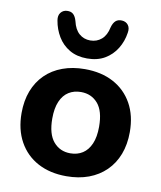

<svg xmlns="http://www.w3.org/2000/svg" viewBox="-85 -824 757 903"><g transform="rotate(10 293.0 -372.5)"><path d="M292.7 10.5Q214.8 10.5 156.8 -20.5Q98.8 -51.5 66.6 -109.4Q34.5 -167.3 34.5 -245.8Q34.5 -304.8 52.5 -351.8Q70.5 -398.8 104.6 -432.3Q138.7 -465.8 186.4 -483.2Q234.2 -500.8 292.7 -500.8Q371.5 -500.8 429.4 -469.8Q487.2 -438.8 519.4 -381.5Q551.5 -324.2 551.5 -245.6Q551.5 -186.6 533.4 -139.2Q515.2 -91.8 481 -58.3Q446.8 -24.8 399.3 -7.1Q351.8 10.5 292.7 10.5ZM292.7 -98.8Q326.3 -98.8 351.4 -114.9Q376.5 -131 390.6 -163.5Q404.8 -196 404.8 -245.4Q404.8 -320.2 373.9 -355.9Q343 -391.5 293.1 -391.5Q260 -391.5 234.8 -375.8Q209.5 -360 195.4 -327.6Q181.2 -295.2 181.2 -245.6Q181.2 -171.5 212.1 -135.1Q243 -98.8 292.7 -98.8ZM293 -551.8Q244 -551.8 208.9 -572.4Q173.8 -593 152.9 -627.8Q132 -662.5 125.2 -703.8Q121.2 -726.8 132.1 -740.8Q143 -754.8 161.5 -756Q181 -757.2 192.1 -746.9Q203.2 -736.5 209 -715.2Q217.8 -676.5 239.9 -657.1Q262 -637.8 293 -637.8Q324 -637.8 346.6 -657.1Q369.2 -676.5 377 -715.2Q382.8 -736.5 394.2 -746.9Q405.8 -757.2 424.5 -756Q443.8 -754.8 454.4 -740.8Q465 -726.8 460.8 -703.8Q454.8 -662.5 433.5 -627.8Q412.2 -593 377.1 -572.4Q342 -551.8 293 -551.8Z"/></g></svg>

Font: Nunito ExtraLight
Style: Regular
Weight: 200
Designer: Vernon Adams
Foundry: Vernon Adams
Version: Version 3.602;April 4, 2023;FontCreator 14.0.0.2856 64-bit